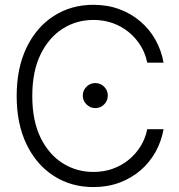

<svg xmlns="http://www.w3.org/2000/svg" viewBox="-20 -757 735 787"><path d="M362.8 9.8Q271.5 9.8 200.2 -36.1Q128.9 -82 88.6 -165.8Q48.3 -249.5 48.3 -363.3Q48.3 -477.5 88.6 -561.5Q128.9 -645.5 200.2 -691.4Q271.5 -737.3 362.8 -737.3Q420.9 -737.3 469.5 -719.2Q518.1 -701.2 555.7 -668.9Q593.3 -636.7 617.4 -593.5Q641.6 -550.3 650.4 -500H583.5Q576.2 -537.6 556.6 -569.3Q537.1 -601.1 508.1 -625Q479 -648.9 442.4 -662.1Q405.8 -675.3 362.8 -675.3Q293.9 -675.3 237.1 -639.4Q180.2 -603.5 146.2 -533.9Q112.3 -464.4 112.3 -363.3Q112.3 -262.2 146.2 -192.9Q180.2 -123.5 237.1 -87.9Q293.9 -52.2 362.8 -52.2Q405.8 -52.2 442.4 -65.4Q479 -78.6 508.1 -102.5Q537.1 -126.5 556.6 -158.2Q576.2 -189.9 583.5 -227.5H650.4Q641.6 -177.2 617.4 -134Q593.3 -90.8 555.7 -58.6Q518.1 -26.4 469.5 -8.3Q420.9 9.8 362.8 9.8ZM370.6 -314Q349.6 -314 334.5 -329.1Q319.3 -344.2 319.3 -365.2Q319.3 -386.2 334.5 -401.4Q349.6 -416.5 370.6 -416.5Q392.1 -416.5 407 -401.4Q421.9 -386.2 421.9 -365.2Q421.9 -344.2 407 -329.1Q392.1 -314 370.6 -314Z"/></svg>

Font: Inter Tight Light
Style: Regular
Weight: 300
Designer: Rasmus Andersson
Foundry: rsms
Version: Version 3.004